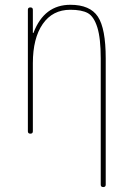

<svg xmlns="http://www.w3.org/2000/svg" viewBox="-20 -550 540 790"><path d="M94.7 -9.8V-509.8Q94.7 -519.5 105 -519.5Q115.2 -519.5 115.2 -509.8V-415Q115.2 -414.1 116.2 -414.1Q118.2 -414.1 118.2 -416Q162.1 -530.3 269.5 -530.3Q350.6 -530.3 382.8 -481.4Q415 -432.6 415 -309.6V210Q415 219.7 404.8 219.7Q394.5 219.7 394.5 210V-309.6Q394.5 -392.6 380.4 -437.5Q366.2 -482.4 341.3 -496.1Q316.4 -509.8 269.5 -509.8Q196.3 -509.8 155.8 -451.2Q115.2 -392.6 115.2 -290V-9.8Q115.2 0 105 0Q94.7 0 94.7 -9.8Z"/></svg>

Font: Rounded-X Mgen+ 1m thin
Style: Regular
Weight: 100
Designer: [Source Han Sans]
Ryoko NISHIZUKA  (kana & ideographs); Paul D. Hunt (Latin, Greek & Cyrillic); Wenlong ZHANG  (bopomofo
Version: Version 1.059.20150602